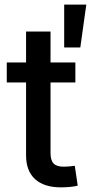

<svg xmlns="http://www.w3.org/2000/svg" viewBox="-20 -806 435 831"><path d="M306.2 -535.6V-449.2H9.3V-535.6ZM92.8 -669.4H198.7V-144Q198.7 -112.3 211.9 -98.4Q225.1 -84.5 256.3 -84.5Q266.1 -84.5 279.8 -85.7Q293.5 -86.9 303.7 -88.4L316.4 -2.4Q300.3 1.5 281.2 3.2Q262.2 4.9 244.6 4.9Q170.4 4.9 131.6 -30.8Q92.8 -66.4 92.8 -133.8ZM257.8 -600.6V-786.1H353.5L327.6 -600.6Z"/></svg>

Font: Inter 20pt Medium
Style: Regular
Weight: 500
Version: Version 4.001;git-66647c0bb